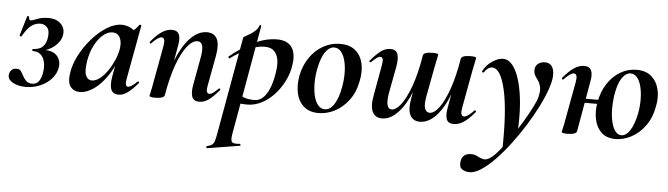

<svg xmlns="http://www.w3.org/2000/svg" viewBox="-47 -653 3898 1120"><g transform="rotate(5 1902.0 -93.0)"><path d="M101 -378Q109 -378 136.5 -389.5Q164 -401 205 -401Q250 -401 276.5 -374Q303 -347 295 -306Q288 -270 253.5 -241.5Q219 -213 168 -205L172 -213Q240 -218 267.5 -189Q295 -160 287 -116Q280 -79 253.5 -50.5Q227 -22 188 -5.5Q149 11 105 11Q59 11 28 -7Q-3 -25 1 -53Q3 -68 13.5 -79Q24 -90 42 -90Q61 -90 69 -78.5Q77 -67 84 -53Q92 -37 105 -24Q118 -11 140 -11Q166 -11 179.5 -29.5Q193 -48 198 -76Q208 -128 190.5 -164.5Q173 -201 129 -201Q125 -201 124.5 -207Q124 -213 129 -213Q168 -215 185.5 -233.5Q203 -252 208 -281Q216 -325 200 -344.5Q184 -364 159 -364Q142 -364 125 -357Q108 -350 91 -332Q74 -314 55 -281Q54 -278 48.5 -280.5Q43 -283 44 -287L78 -400Q80 -403 85.5 -401Q91 -399 90 -396Q89 -386 93 -382Q97 -378 101 -378Z M421 13Q387 13 367.5 -11.5Q348 -36 356 -91Q363 -142 390.5 -195.5Q418 -249 458.5 -295.5Q499 -342 544.5 -370.5Q590 -399 632 -399Q652 -399 673 -391.5Q694 -384 709.5 -367.5Q725 -351 727 -324L667 -357Q684 -359 702.5 -373Q721 -387 734 -407Q736 -410 741.5 -408Q747 -406 746 -404L688 -89Q679 -42 699 -42Q709 -42 723 -51.5Q737 -61 753 -77Q756 -80 760 -76Q764 -72 761 -69Q730 -32 702.5 -11.5Q675 9 649 9Q617 9 605.5 -14.5Q594 -38 602 -89L627 -229L648 -246Q624 -164 586 -106Q548 -48 505 -17.5Q462 13 421 13ZM485 -60Q509 -60 533 -79Q557 -98 577.5 -128Q598 -158 612.5 -191.5Q627 -225 632 -253Q640 -298 626 -324Q612 -350 582 -350Q554 -350 527 -327Q500 -304 479 -264Q458 -224 449 -172Q439 -109 451 -84.5Q463 -60 485 -60Z M1121 9Q1088 9 1078.5 -16Q1069 -41 1078 -89L1107 -248Q1125 -342 1080 -342Q1052 -342 1021 -304Q990 -266 963 -192.5Q936 -119 918 -12L900 -13Q920 -132 954.5 -218.5Q989 -305 1034.5 -352Q1080 -399 1131 -399Q1173 -399 1190 -367Q1207 -335 1195 -267L1162 -89Q1157 -61 1161.5 -51.5Q1166 -42 1175 -42Q1186 -42 1199 -52Q1212 -62 1228 -77Q1231 -81 1235 -77Q1239 -73 1236 -69Q1205 -32 1178 -11.5Q1151 9 1121 9ZM862 8Q843 8 836 5.5Q829 3 829 0Q829 -4 834.5 -26Q840 -48 844 -74L885 -297Q894 -346 870 -346Q860 -346 845.5 -336Q831 -326 812 -306Q809 -302 805 -306.5Q801 -311 804 -315Q840 -358 869 -376.5Q898 -395 926 -395Q958 -395 968 -372.5Q978 -350 970 -309L918 -12Q913 8 862 8Z M1190 275Q1187 276 1185.5 270Q1184 264 1188 263Q1208 258 1217.5 251.5Q1227 245 1232 229.5Q1237 214 1242 185L1344 -386Q1344 -389 1356 -395.5Q1368 -402 1384.5 -412Q1401 -422 1414.5 -435.5Q1428 -449 1432 -464Q1434 -468 1439 -467Q1444 -466 1443 -462L1330 178Q1323 217 1332.5 227Q1342 237 1377 233Q1381 233 1383 238Q1385 243 1380 244ZM1402 1Q1377 1 1352.5 -2Q1328 -5 1314 -8L1324 -70Q1345 -54 1372 -41.5Q1399 -29 1439 -29Q1473 -29 1496 -54.5Q1519 -80 1533.5 -123Q1548 -166 1554 -220Q1558 -252 1552.5 -280Q1547 -308 1528.5 -326Q1510 -344 1473 -344Q1429 -344 1382 -322.5Q1335 -301 1277 -260Q1273 -256 1269.5 -261Q1266 -266 1270 -270Q1334 -323 1404.5 -358Q1475 -393 1542 -393Q1602 -393 1628 -357Q1654 -321 1644 -253Q1637 -202 1613.5 -156Q1590 -110 1556.5 -74.5Q1523 -39 1483 -19Q1443 1 1402 1Z M1820 14Q1765 14 1732.5 -15Q1700 -44 1690 -91Q1680 -138 1690 -193Q1702 -254 1734 -300.5Q1766 -347 1812 -373Q1858 -399 1911 -399Q1967 -399 2000 -371.5Q2033 -344 2044 -297.5Q2055 -251 2043 -193Q2030 -125 1994.5 -78.5Q1959 -32 1913 -9Q1867 14 1820 14ZM1854 -11Q1886 -11 1909.5 -48.5Q1933 -86 1944 -149Q1952 -194 1951.5 -234.5Q1951 -275 1942 -307Q1933 -339 1917 -357Q1901 -375 1878 -375Q1850 -375 1826 -341Q1802 -307 1789 -236Q1781 -191 1782 -150Q1783 -109 1791.5 -78Q1800 -47 1816 -29Q1832 -11 1854 -11Z M2205 -395Q2239 -395 2248 -370Q2257 -345 2249 -297L2219 -138Q2211 -90 2217.5 -67Q2224 -44 2243 -44Q2268 -44 2296.5 -80.5Q2325 -117 2352 -190.5Q2379 -264 2397 -374L2415 -373Q2396 -251 2361.5 -164.5Q2327 -78 2283 -32.5Q2239 13 2191 13Q2152 13 2135.5 -19.5Q2119 -52 2132 -119L2164 -297Q2169 -326 2164.5 -335Q2160 -344 2151 -344Q2141 -344 2128 -334Q2115 -324 2099 -309Q2095 -305 2091 -309Q2087 -313 2091 -317Q2123 -355 2149.5 -375Q2176 -395 2205 -395ZM2675 -394Q2695 -394 2701.5 -391.5Q2708 -389 2708 -386Q2708 -382 2703 -360Q2698 -338 2693 -312L2652 -89Q2643 -40 2667 -40Q2677 -40 2691.5 -50Q2706 -60 2725 -80Q2728 -84 2732 -79.5Q2736 -75 2733 -71Q2697 -28 2668.5 -9.5Q2640 9 2611 9Q2579 9 2569.5 -13.5Q2560 -36 2567 -77L2619 -374Q2624 -394 2675 -394ZM2453 -394Q2473 -394 2479.5 -391.5Q2486 -389 2486 -386Q2486 -382 2481 -360Q2476 -338 2471 -312L2438 -136Q2429 -87 2437.5 -65.5Q2446 -44 2465 -44Q2492 -44 2521 -83Q2550 -122 2576 -196Q2602 -270 2619 -374L2637 -373Q2618 -255 2584.5 -168Q2551 -81 2507 -34Q2463 13 2412 13Q2374 13 2356.5 -18.5Q2339 -50 2351 -117L2397 -374Q2400 -394 2453 -394Z M2728 281Q2702 281 2683.5 268.5Q2665 256 2670 221Q2678 175 2728 175Q2749 175 2766 184.5Q2783 194 2801 198Q2819 202 2842 186Q2864 171 2894 134.5Q2924 98 2956 51.5Q2988 5 3016.5 -43Q3045 -91 3065 -130.5Q3085 -170 3090 -191Q3099 -227 3094.5 -248.5Q3090 -270 3080.5 -284Q3071 -298 3062 -311Q3053 -324 3053 -345Q3053 -368 3069 -382Q3085 -396 3111 -396Q3136 -396 3150 -378.5Q3164 -361 3164 -326Q3164 -294 3147.5 -245.5Q3131 -197 3102.5 -140Q3074 -83 3037 -24Q3000 35 2959 89.5Q2918 144 2876 187.5Q2834 231 2796 256Q2758 281 2728 281ZM2907 135Q2912 -94 2884 -216.5Q2856 -339 2806 -339Q2793 -339 2781 -330Q2769 -321 2761 -308Q2759 -304 2753.5 -305.5Q2748 -307 2749 -311Q2767 -349 2802 -372Q2837 -395 2865 -395Q2898 -395 2923 -362.5Q2948 -330 2964 -273Q2980 -216 2986 -142Q2992 -68 2987 16Z M3559 14Q3505 14 3474.5 -16Q3444 -46 3435 -93.5Q3426 -141 3436 -193Q3447 -253 3477 -299.5Q3507 -346 3551 -372.5Q3595 -399 3647 -399Q3702 -399 3734.5 -370.5Q3767 -342 3778 -295.5Q3789 -249 3777 -193Q3765 -127 3730.5 -80.5Q3696 -34 3650.5 -10Q3605 14 3559 14ZM3276 8Q3257 8 3250 5.5Q3243 3 3243 0Q3243 -4 3248.5 -26Q3254 -48 3258 -74L3299 -297Q3308 -346 3284 -346Q3274 -346 3259.5 -336Q3245 -326 3226 -306Q3223 -302 3219 -306.5Q3215 -311 3218 -315Q3254 -358 3283 -376.5Q3312 -395 3340 -395Q3372 -395 3382 -372.5Q3392 -350 3384 -309L3332 -12Q3327 8 3276 8ZM3313 -181 3316 -205H3485L3480 -181ZM3591 -11Q3619 -11 3642 -47Q3665 -83 3678 -149Q3686 -194 3685 -234.5Q3684 -275 3675.5 -307Q3667 -339 3651 -357Q3635 -375 3614 -375Q3586 -375 3563 -341Q3540 -307 3529 -236Q3523 -194 3524 -153.5Q3525 -113 3533 -81Q3541 -49 3555.5 -30Q3570 -11 3591 -11Z"/></g></svg>

Font: Cormorant Garamond Light
Style: Italic
Weight: 300
Italic angle: -10°
Designer: Christian Thalmann (Catharsis Fonts)
Foundry: Catharsis Fonts
Version: Version 4.001